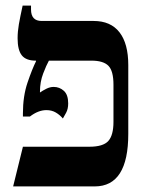

<svg xmlns="http://www.w3.org/2000/svg" viewBox="-20 -667 519 687"><path d="M27 0 62 -142H300Q349 -142 367.5 -162.5Q386 -183 386 -231V-364Q386 -413 368 -431.5Q350 -450 307 -450H155Q146 -434 134.5 -404Q123 -374 123 -339V-336Q133 -343 146 -349.5Q159 -356 172 -356Q193 -356 208.5 -342Q224 -328 224 -297Q224 -277 216.5 -263.5Q209 -250 205 -243Q194 -256 179.5 -264.5Q165 -273 146 -273Q117 -273 87 -250H62V-261Q62 -323 78.5 -371.5Q95 -420 109 -448V-450H108Q73 -450 58 -469Q43 -488 43 -530Q43 -554 47.5 -580Q52 -606 61 -647H91V-633Q91 -592 129 -592H315Q376 -592 407.5 -551.5Q439 -511 439 -434V-188Q439 0 319 0Z"/></svg>

Font: Noto Serif Hebrew Condensed
Style: Bold
Weight: 700
Width: 3
Designer: Monotype Design Team
Foundry: Monotype Imaging Inc.
Version: Version 2.004; ttfautohint (v1.8.4.7-5d5b)